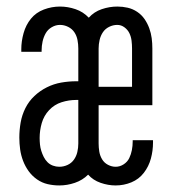

<svg xmlns="http://www.w3.org/2000/svg" viewBox="-20 -558 540 586"><path d="M161 8Q185 8 208.5 0Q232 -8 249 -25Q264 -8 287 0Q310 8 333 8Q358 8 381 -1.5Q404 -11 419 -30.5Q434 -50 440.5 -74Q447 -98 447 -123Q447 -125 447 -126.5Q447 -128 447 -130H385Q385 -129 385 -128Q385 -127 385 -126Q385 -113 382.5 -100Q380 -87 374.5 -75.5Q369 -64 357.5 -56.5Q346 -49 333 -49Q321 -49 309.5 -55Q298 -61 291.5 -72Q285 -83 283 -95.5Q281 -108 281 -120V-237H445V-410Q445 -426 443 -441.5Q441 -457 435.5 -472Q430 -487 421 -500Q412 -513 398.5 -522Q385 -531 369.5 -534.5Q354 -538 338 -538Q314 -538 290.5 -530Q267 -522 251 -504Q234 -522 210.5 -530Q187 -538 163 -538Q138 -538 114 -529Q90 -520 74.5 -501Q59 -482 52 -457Q45 -432 45 -408Q45 -406 45 -404Q45 -402 45 -400H107Q107 -401 107 -402Q107 -403 107 -404Q107 -418 110 -431.5Q113 -445 119.5 -456.5Q126 -468 138 -475Q150 -482 163 -482Q176 -482 188 -476Q200 -470 207 -459.5Q214 -449 216.5 -436Q219 -423 219 -410V-310H213Q190 -310 167 -306Q144 -302 123 -291.5Q102 -281 85 -265Q68 -249 57.5 -228Q47 -207 43 -184Q39 -161 39 -138Q39 -120 41.5 -102Q44 -84 50.5 -67Q57 -50 67.5 -35.5Q78 -21 93 -10.5Q108 0 125.5 4Q143 8 161 8ZM281 -293V-410Q281 -423 284 -436Q287 -449 294 -459.5Q301 -470 313 -476Q325 -482 338 -482Q350 -482 360 -474.5Q370 -467 375 -456.5Q380 -446 381.5 -434Q383 -422 383 -410V-293ZM161 -49Q151 -49 141.5 -52.5Q132 -56 125 -63Q118 -70 113.5 -79Q109 -88 106 -97.5Q103 -107 102 -117Q101 -127 101 -137Q101 -160 107.5 -182.5Q114 -205 130 -222Q146 -239 168 -246Q190 -253 213 -253H219V-120Q219 -107 216 -94Q213 -81 205.5 -70.5Q198 -60 186 -54.5Q174 -49 161 -49Z"/></svg>

Font: Iosevka SS09 Light
Style: Regular
Weight: 300
Monospace: yes
Designer: Belleve Invis
Foundry: Belleve Invis
Version: Version 5.2.1; ttfautohint (v1.8.3)